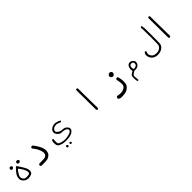

<svg xmlns="http://www.w3.org/2000/svg" viewBox="367 -1933 3765 3765"><g transform="rotate(-45 2250.0 -50.5)"><path d="M99.1 -201.2Q113.3 -211.9 113.3 -230.5Q113.3 -240.7 105.5 -248.5Q96.7 -257.3 81.1 -260.3Q77.6 -261.2 74.7 -261.2Q63 -261.2 54.2 -252Q41 -238.3 41 -223.6Q41 -212.4 50.8 -202.6Q60.5 -192.9 68.8 -191.9Q87.4 -191.9 99.1 -201.2ZM247.6 -189Q252.4 -188.5 256.8 -188.5Q274.9 -188.5 283.7 -197.8Q290.5 -204.1 293 -216.3Q294.4 -220.7 294.4 -224.6Q294.4 -234.9 287.6 -241.7Q278.3 -250.5 260.3 -253.9Q255.4 -254.9 251.5 -254.9Q238.3 -254.9 228 -244.6Q217.8 -234.4 217.8 -222.2Q217.8 -209 228 -198.7Q237.3 -189.5 247.6 -189ZM240.7 100.6Q220.7 112.3 167 112.3Q147 112.3 130.4 107.9Q104 101.1 86.4 71.8Q73.2 49.3 73.2 24.4Q73.2 7.3 79.6 -9.3Q87.4 -29.3 99.4 -46.6Q111.3 -64 118.2 -74.7Q125 -85.4 127.9 -89.6Q130.9 -93.8 134.3 -97.7Q142.6 -107.9 153.3 -118.2L160.2 -124.5Q182.6 -96.7 197 -75.7Q211.4 -54.7 224.1 -33.7Q249 9.8 254.9 46.4Q256.3 55.7 256.3 63Q256.3 89.8 240.7 100.6ZM150.4 -172.9Q90.3 -111.8 64.7 -72.5Q39.1 -33.2 35.2 5.4Q33.7 18.1 33.7 28.8Q33.7 51.8 39.6 67.9Q48.3 91.8 74.2 116Q100.1 140.1 122.1 147Q145 153.8 171.4 156.7Q193.4 156.7 214.6 151.6Q235.8 146.5 256.8 137.7Q275.9 129.9 286.6 114.7Q297.4 99.6 299.8 65.9Q299.8 62.5 299.8 59.6Q299.8 27.3 279.8 -15.6Q256.3 -64.5 182.6 -173.8Q175.8 -183.6 168.5 -183.6Q161.1 -183.6 150.4 -172.9Z M631.8 159.2Q665 159.2 695.8 151.9Q732.4 143.6 765.6 112.8Q798.8 82 803.2 24.9Q803.7 17.1 803.7 7.3Q803.7 -2.4 801.8 -18.6Q799.8 -34.7 793.5 -55.9Q787.1 -77.1 776.9 -99.1Q745.1 -165 688 -239.3L670.9 -247.6Q668.9 -248 667 -248Q652.8 -248 642.1 -240.7L634.3 -224.1Q634.3 -223.1 634.3 -221.7Q634.3 -220.2 634.3 -218.3Q634.3 -216.3 634.8 -213.6Q635.3 -210.9 636.2 -208.7Q637.2 -206.5 638.7 -204.1Q641.1 -199.7 645.5 -195.3L646 -194.8Q681.6 -152.8 705.1 -106.2Q728.5 -59.6 737.8 -14.2Q740.2 -0.5 740.2 12.2Q740.2 48.8 716.3 73.2Q694.8 94.2 662.1 97.2Q626.5 100.1 542 101.1H541.5Q538.6 100.6 534.4 100.6Q530.3 100.6 524.7 102.1Q519 103.5 513.7 107.9L505.4 124.5Q504.9 126.5 504.9 129.2Q504.9 131.8 505.9 136.2Q506.8 145.5 512.2 153.8Q528.3 161.1 566.9 161.1Q588.4 161.1 616.2 158.7Q624 159.2 631.8 159.2Z M1013.2 16.6Q1013.2 72.3 1031.7 99.1Q1049.3 124.5 1116.2 144.5Q1161.6 155.8 1217.3 155.8Q1242.2 155.8 1269.5 153.3Q1356.4 146 1396.5 117.2Q1436 88.9 1440.9 66.4Q1443.8 54.2 1443.8 43.9Q1443.8 33.7 1441.9 25.9Q1437 7.3 1406.2 -21.5Q1376.5 -49.3 1325.7 -50.3Q1269 -51.3 1233.4 -75.7Q1197.8 -100.6 1192.4 -123Q1191.4 -127.9 1191.4 -132.8Q1191.4 -153.3 1213.4 -174.8Q1230 -191.4 1245.8 -197.5Q1261.7 -203.6 1287.1 -205.6Q1291.5 -206.1 1296.4 -206.1Q1334.5 -206.1 1395 -177.2Q1397 -176.8 1398.9 -176.8Q1406.2 -176.8 1411.6 -179.7L1418 -189.9Q1418 -191.9 1418 -193.4Q1418 -194.8 1417.5 -196.8Q1417 -201.7 1414.1 -205.6Q1394 -217.3 1370.8 -226.1Q1347.7 -234.9 1314.9 -240.2Q1303.2 -242.2 1291 -242.2Q1271.5 -242.2 1253.4 -237.8Q1219.7 -228.5 1199.2 -212.4Q1177.7 -195.3 1168 -181.4Q1158.2 -167.5 1154.8 -146Q1153.8 -139.6 1153.8 -133.3Q1153.8 -118.2 1158.4 -105.5Q1163.1 -92.8 1172.6 -79.6Q1182.1 -66.4 1196.8 -50.8Q1225.1 -21 1282.2 -20Q1345.2 -19 1380.4 3.9Q1407.7 21.5 1407.7 43.5Q1407.7 53.2 1402.8 62Q1386.2 93.3 1333.5 106Q1283.7 118.7 1240.7 122.6Q1228.5 123.5 1216.3 123.5Q1184.6 123.5 1153.8 115.7Q1111.3 105.5 1090.3 95.7Q1065.9 85 1060.1 55.7Q1058.1 44.9 1058.1 24.2Q1058.1 3.4 1062 -32.2Q1062.5 -35.2 1062.5 -37.1Q1062.5 -43.9 1059.6 -49.3L1049.3 -54.7Q1047.4 -54.7 1045.9 -54.7Q1038.6 -54.7 1032.7 -51.3Q1013.2 -30.8 1013.2 16.6ZM1246.1 268.1Q1261.7 268.1 1269.5 261.7Q1271 260.3 1271.2 258.1Q1271.5 255.9 1271.5 255.1Q1271.5 254.4 1271.5 252.9Q1271 250 1270 244.6Q1265.6 229 1253.9 225.1Q1249 223.6 1244.1 223.6Q1237.3 223.6 1231.7 229.2Q1226.1 234.9 1226.1 245.1Q1226.1 257.3 1231.9 262.7Q1237.8 268.1 1246.1 268.1ZM1136.7 263.2Q1144.5 271 1160.6 271Q1173.8 271 1177.2 263.4Q1180.7 255.9 1180.7 249.8Q1180.7 243.7 1179.2 238.8Q1176.8 228 1162.1 223.1Q1154.8 220.7 1149.9 220.7Q1144.5 220.7 1141.1 224.1Q1134.8 230.5 1132.8 244.1Q1132.3 247.6 1132.3 250Q1132.3 258.8 1136.7 263.2Z M2084 161.1Q2094.7 161.1 2103 153.8L2109.9 141.6L2103 -404.3L2097.2 -416.5L2084.5 -422.4Q2082.5 -422.9 2081.1 -422.9Q2079.6 -422.9 2077.6 -422.6Q2075.7 -422.4 2072.8 -421.9Q2067.9 -420.4 2063.5 -417Q2058.1 -409.7 2057.1 -399.9L2061 131.8Q2061 144.5 2067.9 154.3L2081.5 160.6Q2082.5 161.1 2084 161.1Z M2808.1 -142.1Q2808.1 -158.7 2795.9 -170.9Q2781.2 -185.5 2762.2 -187.5Q2760.3 -188 2757.8 -188Q2750.5 -188 2742.2 -184.6Q2731.9 -181.2 2721.2 -169.9Q2705.6 -154.3 2705.6 -135.3Q2705.6 -116.7 2720.7 -102.1Q2735.8 -87.4 2748.5 -85.4Q2777.3 -85.4 2791 -99.1Q2803.2 -111.3 2807.1 -132.8Q2808.1 -137.7 2808.1 -142.1ZM2832 188Q2837.4 161.6 2837.4 131.8Q2837.4 105 2832.5 73.7Q2826.2 30.3 2813.5 -8.8L2798.3 -16.1Q2796.4 -16.6 2794.9 -16.6Q2780.3 -16.6 2769.5 -8.8Q2762.2 0.5 2760.3 12.2Q2768.1 48.3 2773.9 89.4Q2777.3 114.7 2777.3 132.8Q2777.3 150.9 2775.9 163.6Q2771.5 197.8 2737.8 222.2Q2695.3 252.9 2634.8 252.9Q2600.1 252.9 2554.7 243.7Q2552.2 243.2 2549.8 243.2Q2536.1 243.2 2526.9 250.5L2515.1 272.9Q2514.6 274.4 2514.6 277.1Q2514.6 279.8 2515.6 284.2Q2517.1 293.5 2524.4 301.3Q2549.3 318.8 2574.2 320.3Q2585.9 320.8 2595.7 320.8Q2615.2 320.8 2633.3 319.8H2633.8Q2679.2 319.8 2719.2 305.7Q2759.3 291.5 2788.1 263.4Q2816.9 235.4 2825.2 213.9Q2829.6 202.6 2832 188Z M3137.2 46.4Q3137.2 33.7 3140.1 25.4Q3145 9.8 3153.8 1Q3167 -12.2 3189.9 -13.2Q3191.4 -13.2 3194.3 -13.2Q3197.3 -13.2 3202.1 -12.7Q3216.8 -10.3 3228.5 1.2Q3240.2 12.7 3240.2 27.8Q3240.2 43.9 3234.4 61Q3228.5 78.6 3207.5 87.9Q3188 95.7 3154.3 99.1L3147.5 99.6L3145.5 93.3Q3137.2 66.9 3137.2 46.4ZM3042.5 321.8Q3043.9 322.3 3046.4 322.3Q3052.2 322.3 3056.6 318.4L3062 308.6Q3059.1 252.9 3055.7 225.6Q3054.7 217.8 3054.7 210.9Q3054.7 190.4 3064 178.7Q3070.3 170.4 3078.4 164.8Q3086.4 159.2 3093.8 155.3Q3110.8 146.5 3129.4 132.3Q3141.6 132.8 3150.9 132.8Q3177.2 132.8 3198.2 128.4Q3224.6 123 3247.6 100.1Q3270.5 77.1 3273.9 56.6Q3276.4 44.4 3276.4 34.2Q3276.4 23.9 3274.9 15.1Q3272.5 -2.9 3250 -23.4Q3227.5 -43.9 3205.1 -47.9Q3193.4 -50.3 3182.9 -50.3Q3172.4 -50.3 3163.1 -47.9Q3145 -43.9 3129.9 -28.1Q3114.7 -12.2 3107.9 9Q3101.1 30.3 3098.6 53.2Q3098.1 59.1 3098.1 64.9Q3098.1 82.5 3102.5 101.6L3104 107.4Q3084.5 120.6 3068.4 128.4Q3053.7 135.7 3038.3 152.1Q3022.9 168.5 3021.5 198.2Q3021 211.9 3021 228Q3021 244.1 3022 260.3Q3023.9 291.5 3033.2 317.4Z M3508.8 79.6Q3508.8 107.4 3519.5 135.3Q3535.2 176.8 3571.3 204.6Q3587.9 216.8 3605.5 223.6Q3632.8 233.9 3663.6 236.8Q3669.9 237.3 3675.8 237.3Q3716.8 237.3 3753.4 226.6Q3795.4 214.4 3826.7 182.6Q3856.9 151.4 3861.3 114.7Q3865.7 75.7 3865.7 -106.9Q3865.7 -289.6 3863.3 -322.8Q3860.8 -356 3853.5 -384.8L3843.3 -389.2Q3841.8 -389.6 3839.8 -389.6Q3830.6 -389.6 3825.2 -384.8Q3819.8 -378.4 3818.8 -370.1Q3819.8 -341.3 3822.8 -313Q3825.7 -284.7 3825.7 -111.3Q3825.7 62 3822.8 93.8Q3819.3 128.9 3792 156.2Q3772.5 175.3 3747.3 185.1Q3722.2 194.8 3695.8 195.3Q3692.4 195.3 3686 195.3Q3667.5 195.3 3647.9 192.4Q3628.4 189.5 3609.9 180.2Q3591.3 170.4 3574 147Q3556.6 123.5 3552.7 96.2Q3552.2 91.8 3552.2 87.4Q3552.2 64 3567.9 36.6Q3567.9 36.1 3567.9 35.6Q3567.9 25.4 3563 18.6L3551.3 13.2Q3549.8 12.7 3548.3 12.7Q3537.6 12.7 3530.3 19.5Q3511.2 40 3509.3 70.8Q3508.8 75.2 3508.8 79.6Z M4084 161.1Q4094.7 161.1 4103 153.8L4109.9 141.6L4103 -404.3L4097.2 -416.5L4084.5 -422.4Q4082.5 -422.9 4081.1 -422.9Q4079.6 -422.9 4077.6 -422.6Q4075.7 -422.4 4072.8 -421.9Q4067.9 -420.4 4063.5 -417Q4058.1 -409.7 4057.1 -399.9L4061 131.8Q4061 144.5 4067.9 154.3L4081.5 160.6Q4082.5 161.1 4084 161.1Z"/></g></svg>

Font: NaikaiFont
Style: Light
Weight: 300
Version: Version 1.89